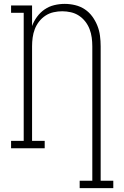

<svg xmlns="http://www.w3.org/2000/svg" viewBox="-20 -763 640 988"><path d="M390 205V167H455V-525Q455 -547 452 -569.5Q449 -592 441 -613Q433 -634 419 -652Q405 -670 386 -682.5Q367 -695 344.5 -700Q322 -705 300 -705Q278 -705 255.5 -700Q233 -695 214 -682.5Q195 -670 181 -652Q167 -634 159 -613Q151 -592 148 -569.5Q145 -547 145 -525V-38H210V0H37V-38H102V-697H37V-735H145V-629Q154 -654 170.5 -676.5Q187 -699 209.5 -714.5Q232 -730 259 -736.5Q286 -743 313 -743Q340 -743 367 -736.5Q394 -730 416.5 -715Q439 -700 455 -678Q471 -656 481 -631Q491 -606 494.5 -579Q498 -552 498 -525V167H563V205Z"/></svg>

Font: Iosevka Slab XLtEx
Style: Regular
Weight: 200
Width: 7
Monospace: yes
Designer: Belleve Invis
Foundry: Belleve Invis
Version: Version 11.1.0; ttfautohint (v1.8.3)